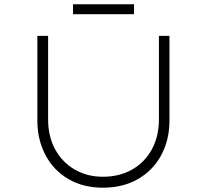

<svg xmlns="http://www.w3.org/2000/svg" viewBox="-20 -867 963 894"><path d="M459 7Q368 7 299 -33Q230 -73 192 -144.5Q154 -216 154 -306V-700H204V-311Q204 -232 237 -171.5Q270 -111 328 -77.5Q386 -44 459 -44Q536 -44 595 -77.5Q654 -111 687 -171.5Q720 -232 720 -311V-700H769V-305Q769 -215 730.5 -144Q692 -73 622 -33Q552 7 459 7ZM320 -801V-847H604V-801Z"/></svg>

Font: Lexend Giga ExtraLight
Style: Regular
Weight: 250
Version: Version 1.007